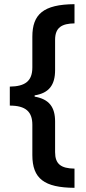

<svg xmlns="http://www.w3.org/2000/svg" viewBox="-20 -738 411 920"><path d="M337 162V70C272 69 244 48 244 -9V-156C244 -224 216 -263 146 -275V-281C215 -292 244 -331 244 -402V-547C244 -607 277 -625 337 -626V-718C187 -717 135 -669 135 -562V-415C135 -349 100 -324 27 -323V-232C103 -232 135 -203 135 -140V5C135 118 192 161 337 162Z"/></svg>

Font: Noto Sans Arabic Cond SemBd
Style: Regular
Weight: 600
Width: 3
Designer: Monotype Design Team, Nadine Chahine, Nizar Qandah and Khaled Hosny
Foundry: Monotype Imaging Inc.
Version: Version 2.012